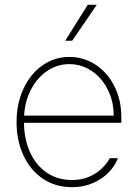

<svg xmlns="http://www.w3.org/2000/svg" viewBox="-20 -778 581 809"><path d="M49.8 -263.7Q49.8 -341.3 78.9 -404.1Q107.9 -466.8 158.7 -502.4Q209.5 -538.1 272.5 -538.1Q332.5 -538.1 382.6 -505.4Q432.6 -472.7 461.9 -414.8Q491.2 -356.9 491.2 -285.2V-260.7H81.1Q81.5 -192.9 106 -137.9Q130.4 -83 176 -51.3Q221.7 -19.5 283.2 -19.5Q325.7 -19.5 358.2 -34.4Q390.6 -49.3 411.1 -70.1Q431.6 -90.8 442.4 -111.3H476.6Q465.3 -80.6 439 -52.7Q412.6 -24.9 372.6 -7.1Q332.5 10.7 283.2 10.7Q213.9 10.7 160.9 -24.9Q107.9 -60.5 78.9 -123Q49.8 -185.5 49.8 -263.7ZM459 -291Q459 -350.6 434.1 -400.4Q409.2 -450.2 366.5 -479Q323.7 -507.8 272.5 -507.8Q221.7 -507.8 179.4 -479.5Q137.2 -451.2 111.1 -401.6Q85 -352.1 81.5 -291ZM349.6 -757.8H387.7L284.2 -606.4H254.9Z"/></svg>

Font: Pretendard Thin
Style: Regular
Weight: 100
Designer: Base glyphs from Inter by Rasmus Andersson; Hangeul glyphs from Noto Sans CJK(Source Han Sans) by Jang Soo-young and Kan
Foundry: Kil Hyung-jin
Version: Version 1.309